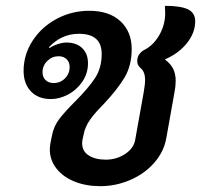

<svg xmlns="http://www.w3.org/2000/svg" viewBox="-20 -630 690 659"><path d="M151 -117Q151 -124 153 -138L158 -163Q164 -196 183 -221Q202 -246 239 -283Q284 -328 306.5 -362.5Q329 -397 329 -445Q329 -514 251 -514Q191 -514 148 -468L150 -465Q161 -473 178 -478.5Q195 -484 208 -484Q242 -484 262 -465Q282 -446 282 -413Q282 -378 262.5 -349.5Q243 -321 213.5 -305.5Q184 -290 155 -290Q111 -290 86 -316.5Q61 -343 61 -387Q61 -442 91.5 -489.5Q122 -537 174 -565Q226 -593 286 -593Q355 -593 393.5 -557Q432 -521 432 -462Q432 -405 407.5 -364Q383 -323 337 -274Q306 -243 289 -219Q272 -195 267 -168L263 -150Q262 -146 262 -138Q262 -111 284.5 -96.5Q307 -82 343 -82Q380 -82 409.5 -101.5Q439 -121 444 -150L473 -312Q478 -340 478 -356Q478 -383 463 -396Q451 -406 451 -420Q451 -435 459 -445Q467 -455 476 -459Q507 -475 527 -510Q547 -545 547 -585L546 -610Q600 -610 625 -598Q650 -586 650 -557Q650 -518 622 -482.5Q594 -447 546 -426Q566 -411 574.5 -393.5Q583 -376 583 -353Q583 -333 579 -314L551 -157Q543 -110 510 -72Q477 -34 427.5 -12.5Q378 9 324 9Q275 9 235.5 -7Q196 -23 173.5 -52Q151 -81 151 -117ZM219 -400Q219 -417 208.5 -427Q198 -437 181 -437Q159 -437 142.5 -421Q126 -405 126 -382Q126 -365 136.5 -355Q147 -345 164 -345Q187 -345 203 -361Q219 -377 219 -400Z"/></svg>

Font: K2D SemiBold
Style: Italic
Weight: 600
Italic angle: -10°
Designer: Katatrad Aksorn Co.,Ltd.
Foundry: Cadson Demak Co.,Ltd.
Version: Version 1.000; ttfautohint (v1.6)